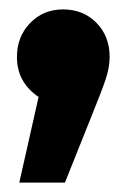

<svg xmlns="http://www.w3.org/2000/svg" viewBox="-20 -204 269 408"><path d="M213 -83Q213 -61 204.5 -35.5Q196 -10 174 44L118 184H21L62 2Q16 -29 16 -83Q16 -126 44 -155Q72 -184 114 -184Q157 -184 185 -155.5Q213 -127 213 -83Z"/></svg>

Font: Fira Sans Condensed Black
Style: Regular
Weight: 900
Width: 3
Designer: Carrois Corporate & Edenspiekermann AG
Foundry: Carrois Corporate GbR & Edenspiekermann AG
Version: Version 4.203